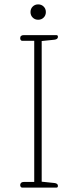

<svg xmlns="http://www.w3.org/2000/svg" viewBox="-20 -855 356 875"><path d="M119 -800Q119 -815 129 -825Q139 -835 154 -835Q169 -835 179 -825Q189 -815 189 -800Q189 -785 179 -775Q169 -765 154 -765Q139 -765 129 -775Q119 -785 119 -800ZM72 -12Q72 -18 76.5 -22Q81 -26 90 -26H136V-669H81Q77 -669 74.5 -672.5Q72 -676 72 -681Q72 -695 89 -695H237Q244 -695 244 -687Q244 -676 228 -674L170 -668V-27L228 -21Q244 -19 244 -8Q244 0 237 0H81Q77 0 74.5 -3.5Q72 -7 72 -12Z"/></svg>

Font: Maitree ExtraLight
Style: Regular
Weight: 250
Designer: CadsonDemak Team
Foundry: CadsonDemak
Version: Version 1.002